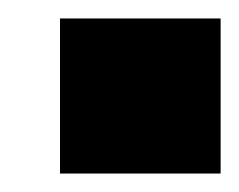

<svg xmlns="http://www.w3.org/2000/svg" viewBox="-20 -500 259 208"><path d="M45 -480V-312H219V-480Z"/></svg>

Font: Kreadon Extra Bold
Style: Regular
Weight: 800
Designer: kohakuno
Foundry: StudioGnu
Version: Version 1.000;Glyphs 3.1.2 (3151)